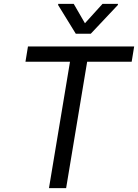

<svg xmlns="http://www.w3.org/2000/svg" viewBox="-20 -966 709 986"><path d="M110.8 -649.1H339.5L231.5 0H319.6L427.6 -649.1H656.2L669 -727.3H123.6ZM278.4 -940.3 369.3 -792.6H446L585.2 -940.3L585.9 -946H506.4L416.2 -846.6L358.7 -946H279.1Z"/></svg>

Font: Margiela Sans
Style: Italic
Weight: 400
Italic angle: -9.39999°
Designer: Stefan Endress, Andreas Faust
Version: Version 1.100;FEAKit 1.0